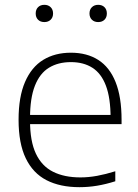

<svg xmlns="http://www.w3.org/2000/svg" viewBox="-20 -767 572 796"><path d="M309.5 9Q229 9 172.8 -20Q116.5 -49 86.8 -110.8Q57 -172.5 57 -270.5Q57 -365.5 83.8 -427.2Q110.5 -489 159.2 -518.8Q208 -548.5 274 -548.5Q340.5 -548.5 387.5 -518.5Q434.5 -488.5 459.2 -426.8Q484 -365 484 -270V-252.5H77V-290.5H456L438.5 -277.5Q438.5 -360.5 419.2 -411.5Q400 -462.5 363.2 -486Q326.5 -509.5 274 -509.5Q221 -509.5 183 -486.2Q145 -463 124.8 -411.8Q104.5 -360.5 104.5 -277.5V-266Q104.5 -181.5 128.8 -130Q153 -78.5 199.8 -55Q246.5 -31.5 313.5 -31.5Q347 -31.5 382.5 -38Q418 -44.5 458 -57V-15.5Q418.5 -3 382.2 3Q346 9 309.5 9ZM387 -675.5Q371 -675.5 361 -685.2Q351 -695 351 -711Q351 -727.5 361 -737.2Q371 -747 387 -747Q403.5 -747 413.2 -737.2Q423 -727.5 423 -711Q423 -695 413.2 -685.2Q403.5 -675.5 387 -675.5ZM164 -675.5Q147.5 -675.5 137.8 -685.2Q128 -695 128 -711Q128 -727.5 137.8 -737.2Q147.5 -747 164 -747Q180 -747 190 -737.2Q200 -727.5 200 -711Q200 -695 190 -685.2Q180 -675.5 164 -675.5Z"/></svg>

Font: Encode Sans SemiExpanded ExtraLight
Style: Regular
Weight: 250
Width: 6
Designer: Multiple Designers
Foundry: Impallari Type
Version: Version 3.002